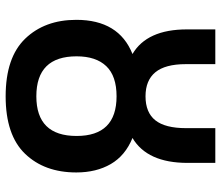

<svg xmlns="http://www.w3.org/2000/svg" viewBox="-70 -684 764 663"><g transform="rotate(90 311.5 -352.0)"><path d="M312 10Q178 10 113 -57.5Q48 -125 48 -234Q48 -381 166 -428Q81 -478 81 -616V-714H201V-612Q201 -541 229 -507Q257 -473 312 -473Q368 -473 395 -507Q422 -541 422 -613V-714H542V-618Q542 -479 456 -428Q517 -403 546 -353Q575 -303 575 -234Q575 -124 510.5 -57Q446 10 312 10ZM312 -96Q449 -96 449 -235Q449 -373 312 -373Q242 -373 208 -337.5Q174 -302 174 -235Q174 -96 312 -96Z"/></g></svg>

Font: Noto Sans Condensed SemiBold
Style: Regular
Weight: 600
Width: 3
Designer: Monotype Design Team
Foundry: Monotype Imaging Inc.
Version: Version 2.013; ttfautohint (v1.8.4.7-5d5b)